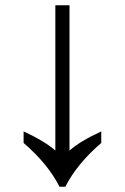

<svg xmlns="http://www.w3.org/2000/svg" viewBox="-20 -712 476 732"><path d="M207 0Q163 -87 70 -167V-211Q152 -173 191 -138V-692H245V-138Q284 -173 366 -211V-167Q273 -87 229 0Z"/></svg>

Font: uhindi25
Style: Book
Weight: 400
Designer: Jelle Bosma - Monotype Design Team
Foundry: Monotype Imaging Inc.
Version: Version 2.003